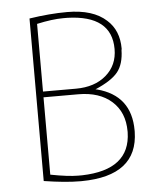

<svg xmlns="http://www.w3.org/2000/svg" viewBox="-49 -683 607 732"><g transform="rotate(-5 254.5 -316.5)"><path d="M90 -6V-628Q168 -640 235 -640Q334 -640 385 -593Q430 -553 430 -483Q430 -480 429 -478Q428 -424 404 -394Q380 -364 317 -337L323 -336Q452 -302 452 -168Q452 -167 452 -165Q452 -164 452 -163Q449 5 235 7H228Q173 7 90 -6ZM117 -605V-346H243Q315 -346 359 -384Q403 -422 403 -484Q403 -613 234 -618Q226 -618 218 -618Q176 -618 117 -605ZM117 -324V-28Q184 -15 222 -15Q226 -15 238 -15Q422 -20 425 -163V-167Q425 -240 378 -282Q331 -324 250 -324Z"/></g></svg>

Font: Tajawal ExtraLight
Style: Regular
Weight: 275
Designer: Boutros Fonts
Foundry: Created by Boutros International 2017
Version: Version 1.700